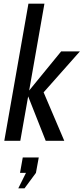

<svg xmlns="http://www.w3.org/2000/svg" viewBox="-20 -770 457 1050"><path d="M3.5 0 135.5 -750H223L139.5 -275L314.5 -489H417L218.5 -265L331.5 0H230L134 -243L91 0ZM114 260H80L122 175.5H89.5L104.5 91H192L176.5 175.5Z"/></svg>

Font: Cabin Condensed
Style: Italic
Weight: 400
Width: 3
Italic angle: -10°
Designer: Pablo Impallari
Foundry: Pablo Impallari. http://www.impallari.com Igino Marini. http://www.ikern.com
Version: Version 3.001; ttfautohint (v1.8.3)